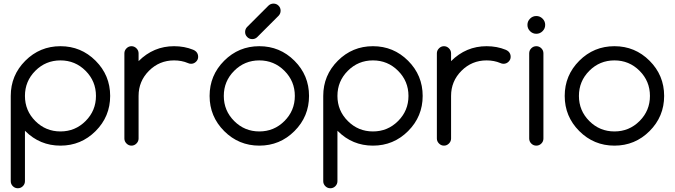

<svg xmlns="http://www.w3.org/2000/svg" viewBox="-20 -801 3712 1056"><path d="M117.2 195.3Q117.2 211.4 105.7 222.9Q94.2 234.4 78.1 234.4Q62 234.4 50.5 222.9Q39.1 211.4 39.1 195.3V-273.4Q39.1 -386.7 119.1 -466.8Q199.2 -546.9 312.5 -546.9Q425.8 -546.9 505.9 -466.8Q585.9 -386.7 585.9 -273.4Q585.9 -160.2 505.9 -80.1Q425.8 0 312.5 0Q199.2 0 119.1 -80.1Q118.2 -81.1 117.2 -82ZM174.3 -411.6Q117.2 -354.5 117.2 -273.4Q117.2 -192.4 174.3 -135.3Q231.4 -78.1 312.5 -78.1Q393.6 -78.1 450.7 -135.3Q507.8 -192.4 507.8 -273.4Q507.8 -354.5 450.7 -411.6Q393.6 -468.8 312.5 -468.8Q231.4 -468.8 174.3 -411.6Z M664.1 -507.8Q664.1 -523.4 675.8 -535.2Q687.5 -546.9 703.1 -546.9Q718.8 -546.9 730.5 -535.2Q742.2 -523.4 742.2 -507.8V-464.8Q824.2 -546.9 937.5 -546.9Q994.6 -546.9 1042.5 -527.3Q1051.3 -523.9 1058.6 -517.1Q1069.8 -505.4 1069.8 -489.3Q1070.3 -473.6 1058.6 -461.9Q1046.9 -450.2 1030.8 -450.2Q1021.5 -450.2 1013.7 -454.1Q979 -468.8 937.5 -468.8Q856.4 -468.8 799.3 -411.6Q742.2 -354.5 742.2 -273.4V-39.1Q742.2 -23.4 730.5 -11.7Q718.8 0 703.1 0Q687.5 0 675.8 -11.7Q664.1 -23.4 664.1 -39.1Z M1544.4 -411.6Q1487.3 -468.8 1406.2 -468.8Q1325.2 -468.8 1268.1 -411.6Q1210.9 -354.5 1210.9 -273.4Q1210.9 -192.4 1268.1 -135.3Q1325.2 -78.1 1406.2 -78.1Q1487.3 -78.1 1544.4 -135.3Q1601.6 -192.4 1601.6 -273.4Q1601.6 -354.5 1544.4 -411.6ZM1599.6 -466.8Q1679.7 -386.7 1679.7 -273.4Q1679.7 -160.2 1599.6 -80.1Q1519.5 0 1406.2 0Q1293 0 1212.9 -80.1Q1132.8 -160.2 1132.8 -273.4Q1132.8 -386.7 1212.9 -466.8Q1293 -546.9 1406.2 -546.9Q1519.5 -546.9 1599.6 -466.8ZM1512.7 -714.8 1394 -596.2Q1382.8 -585.9 1367.2 -585.9Q1351.1 -585.9 1339.6 -597.4Q1328.1 -608.9 1328.1 -625Q1328.1 -640.1 1337.9 -651.4L1456.5 -770Q1468.3 -781.2 1484.4 -781.2Q1500.5 -781.2 1512 -769.8Q1523.4 -758.3 1523.4 -742.2Q1523.4 -726.6 1512.7 -714.8Z M1835.9 195.3Q1835.9 211.4 1824.5 222.9Q1813 234.4 1796.9 234.4Q1780.8 234.4 1769.3 222.9Q1757.8 211.4 1757.8 195.3V-273.4Q1757.8 -386.7 1837.9 -466.8Q1918 -546.9 2031.2 -546.9Q2144.5 -546.9 2224.6 -466.8Q2304.7 -386.7 2304.7 -273.4Q2304.7 -160.2 2224.6 -80.1Q2144.5 0 2031.2 0Q1918 0 1837.9 -80.1Q1836.9 -81.1 1835.9 -82ZM1893.1 -411.6Q1835.9 -354.5 1835.9 -273.4Q1835.9 -192.4 1893.1 -135.3Q1950.2 -78.1 2031.2 -78.1Q2112.3 -78.1 2169.4 -135.3Q2226.6 -192.4 2226.6 -273.4Q2226.6 -354.5 2169.4 -411.6Q2112.3 -468.8 2031.2 -468.8Q1950.2 -468.8 1893.1 -411.6Z M2382.8 -507.8Q2382.8 -523.4 2394.5 -535.2Q2406.2 -546.9 2421.9 -546.9Q2437.5 -546.9 2449.2 -535.2Q2460.9 -523.4 2460.9 -507.8V-464.8Q2543 -546.9 2656.2 -546.9Q2713.4 -546.9 2761.2 -527.3Q2770 -523.9 2777.3 -517.1Q2788.6 -505.4 2788.6 -489.3Q2789.1 -473.6 2777.3 -461.9Q2765.6 -450.2 2749.5 -450.2Q2740.2 -450.2 2732.4 -454.1Q2697.8 -468.8 2656.2 -468.8Q2575.2 -468.8 2518.1 -411.6Q2460.9 -354.5 2460.9 -273.4V-39.1Q2460.9 -23.4 2449.2 -11.7Q2437.5 0 2421.9 0Q2406.2 0 2394.5 -11.7Q2382.8 -23.4 2382.8 -39.1Z M2890.6 -507.8Q2890.6 -523.9 2902.1 -535.4Q2913.6 -546.9 2929.7 -546.9Q2945.8 -546.9 2957.3 -535.4Q2968.8 -523.9 2968.8 -507.8V-39.1Q2968.8 -22.9 2957.3 -11.5Q2945.8 0 2929.7 0Q2913.6 0 2902.1 -11.5Q2890.6 -22.9 2890.6 -39.1ZM2964.1 -698.5Q2978.5 -684.1 2978.5 -664.1Q2978.5 -644 2964.1 -629.6Q2949.7 -615.2 2929.7 -615.2Q2909.7 -615.2 2895.3 -629.6Q2880.9 -644 2880.9 -664.1Q2880.9 -684.1 2895.3 -698.5Q2909.7 -712.9 2929.7 -712.9Q2949.7 -712.9 2964.1 -698.5Z M3497.6 -411.6Q3440.4 -468.8 3359.4 -468.8Q3278.3 -468.8 3221.2 -411.6Q3164.1 -354.5 3164.1 -273.4Q3164.1 -192.4 3221.2 -135.3Q3278.3 -78.1 3359.4 -78.1Q3440.4 -78.1 3497.6 -135.3Q3554.7 -192.4 3554.7 -273.4Q3554.7 -354.5 3497.6 -411.6ZM3552.7 -466.8Q3632.8 -386.7 3632.8 -273.4Q3632.8 -160.2 3552.7 -80.1Q3472.7 0 3359.4 0Q3246.1 0 3166 -80.1Q3085.9 -160.2 3085.9 -273.4Q3085.9 -386.7 3166 -466.8Q3246.1 -546.9 3359.4 -546.9Q3472.7 -546.9 3552.7 -466.8Z"/></svg>

Font: Comfortaa
Style: Regular
Weight: 400
Designer: Johan Aakerlund
Foundry: Johan Aakerlund
Version: Version 2.001; ttfautohint (v1.4.1)